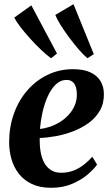

<svg xmlns="http://www.w3.org/2000/svg" viewBox="-20 -882 530 913"><path d="M441.5 -99.5Q427.5 -78.5 397.5 -52.8Q367.5 -27 323.5 -8Q279.5 11 223 11Q169.5 11 131.5 -7Q93.5 -25 69.5 -56Q45.5 -87 34.5 -125.8Q23.5 -164.5 23.5 -205.5Q23.5 -278.5 46.2 -341.8Q69 -405 110 -452.2Q151 -499.5 206.5 -526.2Q262 -553 326.5 -553Q378 -553 410.2 -537.8Q442.5 -522.5 458 -496.2Q473.5 -470 474 -437Q475 -391 455 -356.2Q435 -321.5 401.5 -297.2Q368 -273 327.5 -257.5Q287 -242 245.5 -234.5Q204 -227 169 -226Q168 -191 173 -161Q178 -131 190.2 -108.5Q202.5 -86 222.5 -73.2Q242.5 -60.5 270.5 -60.5Q304 -60.5 331.2 -71.5Q358.5 -82.5 380.2 -100Q402 -117.5 419 -136.5ZM297 -502Q267.5 -502 245 -480.2Q222.5 -458.5 206.8 -423.2Q191 -388 182 -347.2Q173 -306.5 170 -269Q192.5 -271 217.2 -279.2Q242 -287.5 265 -301.8Q288 -316 306.2 -335.8Q324.5 -355.5 335.2 -380.5Q346 -405.5 345.5 -435Q344.5 -469.5 332 -485.8Q319.5 -502 297 -502ZM223 -605Q203.5 -618.5 177 -643.5Q150.5 -668.5 124 -697.8Q97.5 -727 77 -753.8Q56.5 -780.5 48 -798.5L129 -856.5L251 -627.5ZM396 -605Q377.5 -620 354.2 -647Q331 -674 308 -705Q285 -736 267.5 -764.2Q250 -792.5 243 -811L329.5 -862L426 -624.5Z"/></svg>

Font: Merriweather 60pt
Style: Bold Italic
Weight: 700
Italic angle: -7.8°
Version: Version 2.101